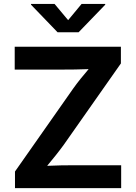

<svg xmlns="http://www.w3.org/2000/svg" viewBox="-20 -968 699 988"><path d="M57.1 0H603.5V-117.7H370.1C320.8 -117.7 272 -117.2 222.7 -114.7C252.4 -150.4 281.7 -186.5 307.6 -222.2L602.1 -641.6V-727.5H55.7V-609.9H295.9C342.8 -609.9 389.2 -610.4 436 -612.3C407.7 -579.1 380.4 -545.9 356.9 -512.7L57.1 -85.4ZM260.7 -947.8H139.6V-943.8L276.4 -801.8H384.3L521.5 -943.8V-947.8H399.9L330.6 -864.3Z"/></svg>

Font: Raveo SemiBold
Style: Regular
Weight: 600
Designer: Jakub Foglar, Rasmus Andersson (Inter)
Foundry: Jakubfoglar.com
Version: Version 1.100;Glyphs 3.2.3 (3260)